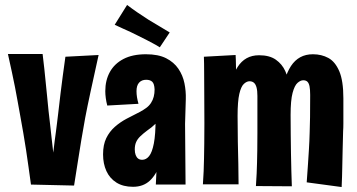

<svg xmlns="http://www.w3.org/2000/svg" viewBox="-20 -745 1442 775"><path d="M12 -527H152Q156 -494 159 -466.5Q162 -439 164.5 -412.5Q167 -386 170 -358Q173 -330 176 -297Q180 -265 182.5 -240.5Q185 -216 188 -190.5Q191 -165 195 -129Q198 -155 200.5 -174.5Q203 -194 205.5 -211.5Q208 -229 210 -247Q212 -265 215 -288Q220 -333 224.5 -369Q229 -405 233.5 -439.5Q238 -474 244 -516L378 -523Q369 -482 361 -445.5Q353 -409 346 -377Q339 -345 333.5 -318Q328 -291 324 -270Q316 -226 308.5 -181.5Q301 -137 294 -91Q287 -45 279 4L105 0Q100 -37 95 -72Q90 -107 85 -141Q80 -175 74 -208.5Q68 -242 62 -276Q56 -309 51 -337Q46 -365 40.5 -393.5Q35 -422 28 -454Q21 -486 12 -527Z M609 0 613 -85 604 -384Q603 -407 594.5 -415Q586 -423 570 -423Q552 -423 541.5 -411.5Q531 -400 531 -377Q531 -365 533 -352.5Q535 -340 539 -326L413 -319Q409 -334 407 -349Q405 -364 405 -377Q405 -421 423.5 -454.5Q442 -488 478.5 -507Q515 -526 569 -526Q619 -526 650.5 -510Q682 -494 700 -467.5Q718 -441 724.5 -409Q731 -377 730 -345L727 -245L729 0ZM517 9Q477 9 450 -8Q423 -25 409.5 -54.5Q396 -84 396 -122Q396 -161 409 -187.5Q422 -214 443.5 -233Q465 -252 491.5 -266Q518 -280 544 -293Q559 -301 570.5 -309.5Q582 -318 589.5 -329.5Q597 -341 600.5 -354.5Q604 -368 604 -384L659 -349Q654 -314 640.5 -289Q627 -264 609.5 -247Q592 -230 574 -218Q558 -206 546.5 -195Q535 -184 529.5 -171.5Q524 -159 524 -142Q524 -129 527.5 -119.5Q531 -110 537.5 -105Q544 -100 554 -100Q570 -100 582 -115Q594 -130 601 -166Q608 -202 608 -264L653 -312Q653 -245 647 -187Q641 -129 626 -84.5Q611 -40 584.5 -15.5Q558 9 517 9ZM625 -554Q611 -563 596.5 -570.5Q582 -578 568 -585.5Q554 -593 539 -600Q524 -608 508.5 -615Q493 -622 476.5 -629.5Q460 -637 443 -645L493 -725Q514 -709 536 -694Q558 -679 580 -665Q602 -652 623.5 -639Q645 -626 665 -614Z M1158 7 1013 6Q1015 -23 1016 -45Q1017 -67 1017.5 -88.5Q1018 -110 1018.5 -138Q1019 -166 1019 -208Q1019 -223 1019 -239.5Q1019 -256 1019 -274.5Q1019 -293 1019 -313.5Q1019 -334 1019 -358Q1019 -379 1015.5 -392Q1012 -405 1005 -411Q998 -417 987 -417Q976 -417 964.5 -406.5Q953 -396 946 -366Q939 -336 939 -277L896 -228Q896 -287 900.5 -334Q905 -381 914.5 -416Q924 -451 939 -474.5Q954 -498 975.5 -510Q997 -522 1026 -522Q1068 -522 1093.5 -504Q1119 -486 1131.5 -458Q1144 -430 1148.5 -397Q1153 -364 1153 -333.5Q1153 -303 1153 -281Q1153 -241 1153.5 -202.5Q1154 -164 1154.5 -127Q1155 -90 1156 -56.5Q1157 -23 1158 7ZM799 -1Q801 -29 802 -53.5Q803 -78 803.5 -104.5Q804 -131 804.5 -165Q805 -199 805 -247Q805 -312 804.5 -363Q804 -414 804 -452.5Q804 -491 803 -516L931 -523Q932 -511 932.5 -478Q933 -445 934.5 -394Q936 -343 939 -277Q939 -220 940 -172.5Q941 -125 942 -83.5Q943 -42 943 -1ZM1359 10 1218 -9Q1221 -49 1223 -80Q1225 -111 1227 -142.5Q1229 -174 1230 -212Q1231 -233 1231.5 -272Q1232 -311 1232 -362Q1232 -383 1229.5 -396Q1227 -409 1221 -415Q1215 -421 1204 -421Q1193 -421 1181 -410.5Q1169 -400 1161 -370Q1153 -340 1153 -281L1110 -232Q1110 -291 1114.5 -338Q1119 -385 1129 -420Q1139 -455 1154.5 -478.5Q1170 -502 1192 -514Q1214 -526 1243 -526Q1278 -526 1305.5 -511Q1333 -496 1349.5 -457.5Q1366 -419 1366 -348Q1366 -319 1366 -293Q1366 -267 1366 -247.5Q1366 -228 1365 -216Q1364 -174 1363 -138.5Q1362 -103 1361.5 -68Q1361 -33 1359 10Z"/></svg>

Font: Truculenta Black
Style: Regular
Weight: 900
Version: Version 1.002